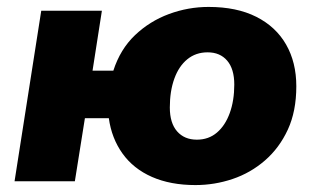

<svg xmlns="http://www.w3.org/2000/svg" viewBox="-20 -523 913 554"><path d="M544 11Q472 11 418.5 -12.5Q365 -36 333.5 -80Q302 -124 294 -182H225L196 0H22L99 -492H274L247 -319H307Q327 -381 369.5 -421.5Q412 -462 467.5 -482.5Q523 -503 582 -503Q663 -503 719.5 -474.5Q776 -446 805.5 -394.5Q835 -343 835 -274Q835 -202 810.5 -149Q786 -96 744.5 -60Q703 -24 651 -6.5Q599 11 544 11ZM548 -120Q582 -120 606 -140.5Q630 -161 643 -197Q656 -233 656 -279Q656 -324 635.5 -348Q615 -372 579 -372Q545 -372 520.5 -352Q496 -332 483 -296Q470 -260 470 -213Q470 -168 491 -144Q512 -120 548 -120Z"/></svg>

Font: Nunito Sans 12pt Black
Style: Italic
Weight: 900
Italic angle: -9°
Designer: Vernon Adams
Foundry: Vernon Adams
Version: Version 3.101;gftools[0.9.27]